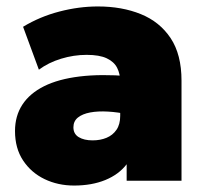

<svg xmlns="http://www.w3.org/2000/svg" viewBox="-20 -560 638 595"><path d="M209.5 15Q159.5 15 118 -5Q76.5 -25 51.5 -62.8Q26.5 -100.5 26.5 -154Q26.5 -200.5 49.2 -235.5Q72 -270.5 116.5 -292.8Q161 -315 226.8 -323Q292.5 -331 378.5 -324L379.5 -205Q345.5 -212.5 314.5 -214.2Q283.5 -216 259.5 -211.5Q235.5 -207 221.5 -195.8Q207.5 -184.5 207.5 -165.5Q207.5 -145 224 -135Q240.5 -125 267 -125Q291 -125 310.2 -133Q329.5 -141 341 -157.8Q352.5 -174.5 352.5 -201V-307Q352.5 -331 343 -349.8Q333.5 -368.5 311 -379.2Q288.5 -390 248.5 -390Q208.5 -390 169.2 -378Q130 -366 100.5 -344L51.5 -477Q103.5 -508.5 164 -524.2Q224.5 -540 283.5 -540Q358 -540 416.5 -516.2Q475 -492.5 508.8 -441.8Q542.5 -391 542.5 -310V0H372.5V-51Q348.5 -19.5 306.5 -2.2Q264.5 15 209.5 15Z"/></svg>

Font: Geologica Black
Style: Regular
Weight: 900
Designer: Sindre Bremnes, Frode Helland
Foundry: Monokrom Skriftforlag AS
Version: Version 1.010;gftools[0.9.28]